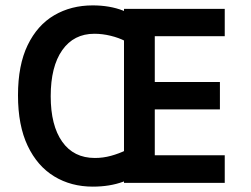

<svg xmlns="http://www.w3.org/2000/svg" viewBox="-20 -682 936 716"><path d="M326 14Q245.1 14 182.2 -24.2Q119.2 -62.5 83.2 -138.2Q47.1 -214 47.1 -326.5Q47.1 -439.4 83.2 -513.8Q119.2 -588.2 182.2 -625.1Q245.1 -661.9 325.5 -661.9Q389.2 -661.9 439 -642.5Q488.7 -623.2 515.8 -587.5L447.3 -528.7Q423.3 -541.1 392.6 -548.6Q361.9 -556.1 331.9 -556.1Q255.1 -556.1 212.1 -494.9Q169.1 -433.8 169.1 -323.2Q169.1 -214.1 212 -153.5Q254.8 -92.9 333.9 -92.9Q364.5 -92.9 393.7 -100.9Q423 -108.9 450.8 -122.3L515.8 -47Q488.7 -22.6 439.1 -4.3Q389.4 14 326 14ZM442.4 0V-649H818.1V-547.1H533.9L557.2 -573.9V-349.6L533.9 -376.1H800.1V-274H533.9L557.2 -300.5V-76.6L533.9 -103.1H818.1V0Z"/></svg>

Font: Karla
Style: Regular
Weight: 400
Designer: Jonathan Pinhorn
Version: Version 2.004;gftools[0.9.33]